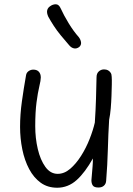

<svg xmlns="http://www.w3.org/2000/svg" viewBox="-20 -868 622 899"><path d="M248 11Q203 11 170.5 -12.5Q138 -36 116.5 -76.5Q95 -117 84.5 -168.5Q74 -220 74 -274Q74 -332 82.5 -393Q91 -454 102 -516Q104 -528 114 -535Q124 -542 136 -542Q153 -542 162 -532Q171 -522 171 -505Q171 -492 164 -463Q157 -434 151 -388.5Q145 -343 145 -277Q145 -221 157 -170Q169 -119 192.5 -86.5Q216 -54 250 -54Q281 -54 308.5 -77.5Q336 -101 359.5 -138Q383 -175 399.5 -217Q416 -259 424 -294Q428 -354 429.5 -405.5Q431 -457 432 -506Q432 -524 442.5 -533.5Q453 -543 467 -543Q478 -543 485.5 -539Q493 -535 498 -527.5Q503 -520 503 -508Q504 -496 503.5 -472Q503 -448 502 -419Q501 -390 498.5 -360.5Q496 -331 491 -307Q487 -241 485 -168Q483 -95 477 -21Q476 -7 466.5 1.5Q457 10 441 10Q421 10 414.5 0.5Q408 -9 408 -24Q409 -37 410.5 -53.5Q412 -70 413.5 -89Q415 -108 415 -126Q397 -94 378 -68.5Q359 -43 339 -25Q319 -7 296 2Q273 11 248 11ZM351 -648Q339 -639 326.5 -641.5Q314 -644 304 -656Q284 -679 265 -702Q246 -725 231.5 -747.5Q217 -770 206 -790Q198 -808 201 -820Q204 -832 215 -839Q227 -848 241.5 -848Q256 -848 265 -827Q278 -798 301 -760Q324 -722 349 -694Q358 -682 359.5 -669.5Q361 -657 351 -648Z"/></svg>

Font: Playpen Sans Light
Style: Regular
Weight: 300
Designer: Laura Meseguer, Veronika Burian, José Scaglione
Foundry: TypeTogether
Version: Version 1.001